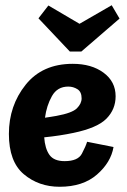

<svg xmlns="http://www.w3.org/2000/svg" viewBox="-20 -704 484 734"><path d="M247 -507 127 -634 165 -683 284 -613 407 -684 437 -633 291 -507ZM227 -88Q278 -88 293 -116.5Q308 -145 313 -162L414 -142Q404 -83 350.5 -36.5Q297 10 208 10Q128 10 71 -38Q14 -86 14 -192Q14 -300 78 -380Q142 -460 258 -460Q330 -460 376 -426Q422 -392 422 -336Q422 -286 387 -250.5Q352 -215 261 -196Q209 -185 149 -179Q152 -136 169 -112Q186 -88 227 -88ZM196 -261Q256 -272 274 -290Q292 -308 292 -328Q292 -353 276 -363Q260 -373 241 -373Q199 -373 178.5 -336.5Q158 -300 152 -254Q164 -256 175 -257.5Q186 -259 196 -261Z"/></svg>

Font: Zilla Slab
Style: Bold Italic
Weight: 700
Italic angle: -6°
Designer: Typotheque.com
Foundry: Typotheque type foundry
Version: Version 1.1; 2017; ttfautohint (v1.6)